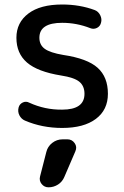

<svg xmlns="http://www.w3.org/2000/svg" viewBox="-20 -550 544 840"><path d="M253.9 59.6H275.4Q294.9 59.6 306.6 76.2Q318.4 92.8 309.6 112.3L261.7 223.6Q252.9 245.1 233.9 257.3Q214.8 269.5 192.4 269.5Q173.8 269.5 162.1 254.9Q150.4 240.2 155.3 221.7L182.6 115.2Q188.5 90.8 208.5 75.2Q228.5 59.6 253.9 59.6ZM247.1 -219.7Q144.5 -236.3 98.1 -276.4Q51.8 -316.4 51.8 -384.8Q51.8 -451.2 104 -490.7Q156.2 -530.3 252 -530.3Q329.1 -530.3 394.5 -505.9Q410.2 -500 418.5 -483.4Q426.8 -466.8 421.9 -450.2Q418 -434.6 403.8 -427.7Q389.6 -420.9 375 -426.8Q315.4 -450.2 252 -450.2Q152.3 -450.2 152.3 -384.8Q152.3 -353.5 175.8 -336.4Q199.2 -319.3 256.8 -309.6Q362.3 -293.9 407.2 -253.4Q452.1 -212.9 452.1 -139.6Q452.1 -69.3 399.4 -29.8Q346.7 9.8 252 9.8Q164.1 9.8 88.9 -22.5Q73.2 -29.3 64.9 -45.4Q56.6 -61.5 61.5 -80.1Q65.4 -94.7 79.6 -101.6Q93.8 -108.4 108.4 -100.6Q176.8 -69.3 252 -70.3Q349.6 -70.3 349.6 -139.6Q349.6 -173.8 327.1 -192.4Q304.7 -210.9 247.1 -219.7Z"/></svg>

Font: Rounded Mgen+ 2p medium
Style: Regular
Weight: 500
Designer: [Source Han Sans]
Ryoko NISHIZUKA  (kana & ideographs); Paul D. Hunt (Latin, Greek & Cyrillic); Wenlong ZHANG  (bopomofo
Version: Version 1.059.20150602